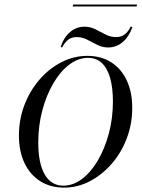

<svg xmlns="http://www.w3.org/2000/svg" viewBox="-20 -834 638 865"><path d="M268.5 11.3Q207.3 11.3 161.3 -17.7Q115.3 -46.8 90.3 -99.6Q65.3 -152.4 65.3 -223.4Q65.3 -296 89.9 -360.5Q114.5 -425 157.7 -475Q200.8 -525 256.5 -553.6Q312.1 -582.3 373.4 -582.3Q435.5 -582.3 480.6 -553.6Q525.8 -525 550.8 -472.2Q575.8 -419.4 575.8 -348.4Q575.8 -275.8 551.2 -210.9Q526.6 -146 483.5 -96.4Q440.3 -46.8 385.1 -17.7Q329.8 11.3 268.5 11.3ZM265.3 2.4Q309.7 2.4 350 -28.2Q390.3 -58.9 421.4 -112.1Q452.4 -165.3 470.6 -233.5Q488.7 -301.6 488.7 -376.6Q488.7 -439.5 475.8 -483.9Q462.9 -528.2 437.9 -550.8Q412.9 -573.4 376.6 -573.4Q332.3 -573.4 291.9 -542.7Q251.6 -512.1 220.2 -458.5Q188.7 -404.8 170.6 -336.3Q152.4 -267.7 152.4 -191.9Q152.4 -98.4 181.5 -48Q210.5 2.4 265.3 2.4ZM253.2 -622.6Q267.7 -666.1 296 -689.9Q324.2 -713.7 360.5 -713.7Q387.1 -713.7 410.1 -702Q433.1 -690.3 455.6 -678.6Q478.2 -666.9 503.2 -666.9Q525 -666.9 540.7 -678.2Q556.5 -689.5 569.4 -714.5L576.6 -712.1Q561.3 -668.5 532.7 -644.4Q504 -620.2 467.7 -620.2Q441.1 -620.2 418.1 -631.9Q395.2 -643.5 373 -655.2Q350.8 -666.9 325 -666.9Q303.2 -666.9 287.9 -655.6Q272.6 -644.4 259.7 -620.2ZM307.3 -804.8 309.7 -813.7H597.6L595.2 -804.8Z"/></svg>

Font: Playfair 144pt SemiCondensed
Style: Italic
Weight: 400
Width: 4
Italic angle: -15.6°
Designer: Claus Eggers Sørensen
Foundry: Claus Eggers Sørensen
Version: Version 2.203